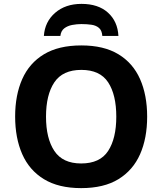

<svg xmlns="http://www.w3.org/2000/svg" viewBox="-20 -959 836 989"><path d="M738 -358Q738 -247 701.5 -164.5Q665 -82 590 -36Q515 10 398 10Q282 10 206.5 -36Q131 -82 94.5 -165Q58 -248 58 -359Q58 -469 94.5 -551.5Q131 -634 206.5 -679.5Q282 -725 399 -725Q515 -725 590 -679.5Q665 -634 701.5 -551.5Q738 -469 738 -358ZM217 -358Q217 -246 260 -181.5Q303 -117 398 -117Q495 -117 537 -181.5Q579 -246 579 -358Q579 -471 537 -535Q495 -599 399 -599Q303 -599 260 -535Q217 -471 217 -358ZM400 -939Q486 -939 536 -894Q586 -849 590 -774H507Q505 -802 490 -815Q475 -828 451.5 -831.5Q428 -835 399 -835Q376 -835 352 -830.5Q328 -826 311 -813Q294 -800 291 -774H206Q211 -847 264 -893Q317 -939 400 -939Z"/></svg>

Font: Noto IKEA Arabic
Style: Bold
Weight: 700
Designer: Monotype Design Team
Foundry: Monotype Imaging Inc.
Version: Version 1.200